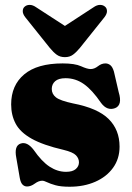

<svg xmlns="http://www.w3.org/2000/svg" viewBox="-20 -732 528 766"><path d="M243.5 -46.5Q269.5 -46.5 282.2 -57.5Q295 -68.5 295 -84.5Q295 -100 283 -112.5Q271 -125 234 -134Q152 -153 106.5 -178.5Q61 -204 42.8 -238Q24.5 -272 24.5 -315.5Q24.5 -391.5 76.5 -435.2Q128.5 -479 230 -479Q278.5 -479 303.2 -467.8Q328 -456.5 341.5 -456.5Q356.5 -456.5 370.8 -467.8Q385 -479 400.5 -479Q411.5 -479 420.2 -472Q429 -465 434.5 -446.5L453.5 -364.5Q469.5 -312.5 439 -300.5Q407.5 -289 383.5 -321Q348 -373 314.8 -396.5Q281.5 -420 241.5 -420Q213.5 -420 200 -408Q186.5 -396 186.5 -377Q186.5 -357 203 -343.8Q219.5 -330.5 271 -319.5Q370 -300.5 413.5 -257.2Q457 -214 457 -147Q457 -98.5 431 -62.5Q405 -26.5 360 -6.8Q315 13 257.5 13Q222.5 13 201.2 7Q180 1 167.8 -5Q155.5 -11 148.5 -11Q134.5 -11 118.8 0.5Q103 12 88 12Q77.5 12 70 4.5Q62.5 -3 59 -21.5L45 -102.5Q35.5 -151 63 -159.5Q88.5 -167.5 114 -134.5Q146.5 -87.5 178 -67Q209.5 -46.5 243.5 -46.5ZM298.5 -540.5Q284.5 -523.5 271.2 -513.8Q258 -504 239 -504Q219.5 -504 206.2 -513.8Q193 -523.5 179 -540.5L81 -663Q70.5 -676.5 70.8 -687.8Q71 -699 78 -705Q86 -712.5 98.5 -712.5Q111 -712.5 125 -702.5L239 -628.5L352.5 -702.5Q366.5 -712.5 379 -712.5Q391.5 -712.5 399.5 -705Q406.5 -699 406.8 -687.8Q407 -676.5 396.5 -663Z"/></svg>

Font: Fraunces 72pt Soft Black
Style: Regular
Weight: 900
Version: Version 1.000;[b76b70a41]